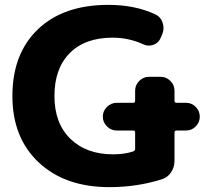

<svg xmlns="http://www.w3.org/2000/svg" viewBox="-20 -760 868 790"><path d="M430 10Q248 10 139.5 -91.5Q31 -193 31 -365Q31 -539 136 -639.5Q241 -740 426 -740Q535 -740 619 -701Q641 -691 649 -667Q657 -643 648 -620L641 -604Q633 -584 612 -576Q591 -568 571 -577Q511 -605 443 -605Q330 -605 267 -541.5Q204 -478 204 -365Q204 -253 269.5 -189Q335 -125 446 -125Q493 -125 528 -137Q536 -140 536 -148V-215Q536 -223 528 -223H460Q437 -223 420 -240Q403 -257 403 -280Q403 -303 420 -320Q437 -337 460 -337H528Q536 -337 536 -345V-387Q536 -410 553 -427Q570 -444 593 -444H641Q664 -444 681 -427Q698 -410 698 -387V-345Q698 -337 707 -337H746Q769 -337 785.5 -320Q802 -303 802 -280Q802 -257 785.5 -240Q769 -223 746 -223H707Q698 -223 698 -215V-98Q698 -72 683.5 -50.5Q669 -29 645 -22Q543 10 430 10Z"/></svg>

Font: Rounded Mplus 1c ExtraBold
Style: Regular
Weight: 800
Version: Version 1.059.20150529